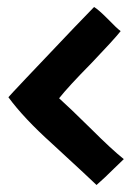

<svg xmlns="http://www.w3.org/2000/svg" viewBox="-20 -548 395 549"><path d="M307 -67Q280 -40 256 -19L255 -20Q242 -33 128 -138Q48 -210 4 -270Q12 -280 192 -469Q232 -511 249 -528Q261 -521 287 -495Q314 -467 325 -459Q306 -435 242 -368Q175 -300 149 -267Q176 -243 241 -179Q299 -121 334 -93Z"/></svg>

Font: Londrina Solid
Style: Regular
Weight: 400
Designer: Marcelo Magalhaes
Foundry: Marcelo Magalh„es
Version: Version 1.001 2011